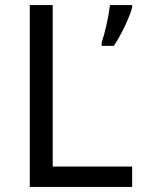

<svg xmlns="http://www.w3.org/2000/svg" viewBox="-20 -734 564 754"><path d="M97 0H499V-80H187V-714H97ZM499 -705V-714H412C407 -671 392 -604 379 -566V-554H427C457 -598 490 -669 499 -705Z"/></svg>

Font: Noto Sans Elbasan
Style: Regular
Weight: 400
Designer: Monotype Design Team
Foundry: Monotype Imaging Inc.
Version: Version 2.004